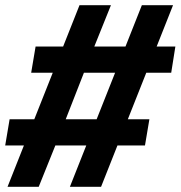

<svg xmlns="http://www.w3.org/2000/svg" viewBox="-43 -737 695 739"><path d="M-14 -18 49 -177H-23L-6 -278H89L160 -457H77L94 -558H200L263 -717H384L320 -558H440L503 -717H623L560 -558H632L616 -457H520L449 -278H532L515 -177H409L346 -18H226L289 -177H170L106 -18ZM210 -278H329L400 -457H280Z"/></svg>

Font: Iosevka SS04 Extended Oblique
Style: Bold
Weight: 700
Width: 7
Italic angle: -9°
Monospace: yes
Designer: Belleve Invis
Foundry: Belleve Invis
Version: Version 19.0.0; ttfautohint (v1.8.4)